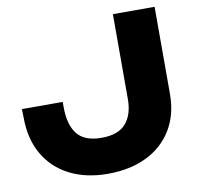

<svg xmlns="http://www.w3.org/2000/svg" viewBox="-84 -837 973 941"><g transform="rotate(-10 403.0 -367.0)"><path d="M17.8 -369.2H221V-344Q221 -255.8 257.4 -209.3Q293.8 -162.8 378.6 -162.8Q462.2 -162.8 500 -206.6Q537.8 -250.4 537.8 -327.6V-750H745.4V-317.2Q745.4 -213.4 699.4 -138.3Q653.4 -63.2 571 -23.4Q488.6 16.4 378.6 16.4Q270.8 16.4 189.5 -24.8Q108.2 -66 63.6 -143.3Q19 -220.6 19 -327.6Z"/></g></svg>

Font: Unbounded
Style: Regular
Weight: 400
Designer: Luke Prowse, Jean-Baptiste Morizot, Fátima Lázaro, Florian Runge
Foundry: NaN
Version: Version 1.701;gftools[0.9.28.dev5+ged2979d]